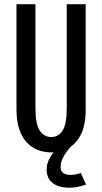

<svg xmlns="http://www.w3.org/2000/svg" viewBox="-20 -720 490 921"><path d="M225.6 11Q191.6 11 161.5 -0.6Q131.4 -12.1 108.5 -36.8Q85.5 -61.4 72.3 -100.5Q59.1 -139.7 59.1 -195.1V-700H150V-201.4Q150 -125.3 170.5 -94Q191 -62.7 225.6 -62.7Q260.9 -62.7 280.5 -93.9Q300.1 -125 300.1 -200.3V-700H391V-195.1Q391 -121.2 368.6 -75.9Q346.1 -30.6 308.6 -9.8Q271.1 11 225.6 11ZM322.9 -20.5Q314.4 -11.2 302 4.8Q289.7 20.7 280.2 40.4Q270.8 60.1 270.8 81.1Q270.8 103.3 285.2 111.2Q299.6 119.1 317.7 119.1Q331.8 119.1 345.6 116.1Q359.5 113 367.5 109.8L392.8 165.5Q373.4 171.9 352.5 176.2Q331.6 180.6 312 180.6Q283 180.6 258.4 171.9Q233.7 163.1 218.8 144.1Q203.9 125.1 203.9 93.8Q203.9 67.4 215 45.2Q226 23 240.7 6Q255.4 -11 266.4 -20.5Z"/></svg>

Font: League Mono Thin Condensed
Style: Regular
Weight: 100
Width: 1
Designer: Tyler Finck
Foundry: The League of Moveable Type / Tyler Finck
Version: Version 2.300;RELEASE